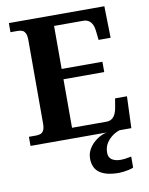

<svg xmlns="http://www.w3.org/2000/svg" viewBox="-101 -787 855 1099"><g transform="rotate(-10 326.5 -237.0)"><path d="M28 0V-53H70Q83.7 -53 95.2 -57Q106.7 -61.1 113.8 -74Q121 -87 121 -113V-596Q121 -624.9 114.3 -638.4Q107.6 -652 96.3 -656.5Q85 -661 70 -661H28V-714H583L587 -530H517L512 -577Q510 -602 502.5 -618.5Q495 -635 482 -644Q469 -653 448 -653H280V-403H517V-343H280V-61H480Q500 -61 513 -71Q526 -81 533.5 -98Q541 -115 544 -137L552 -184H621L614 0ZM500 240Q427 240 389 213.5Q351 187 351 130Q351 99 368 72Q385 45 412 26Q439 7 469 0H546Q525 6 503.5 21.5Q482 37 467.5 60Q453 83 453 115Q453 142.8 472.5 155.4Q492 168 522 168Q536 168 551.5 166Q567 164 585 160V224Q575 229 559 232.5Q543 236 527 238Q511 240 500 240Z"/></g></svg>

Font: Noto Serif Armenian
Style: Regular
Weight: 400
Designer: Monotype Design Team
Foundry: Monotype Imaging Inc.
Version: Version 2.007